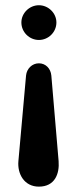

<svg xmlns="http://www.w3.org/2000/svg" viewBox="-20 -693 290 723"><path d="M173.3 -408.7C170.9 -434.6 152.3 -454.6 126.5 -454.6C100.6 -454.6 80.6 -434.1 78.1 -408.7L49.3 -86.4C44.9 -38.1 71.3 9.8 126.5 9.8C186.5 9.8 204.6 -38.6 200.7 -86.4ZM192.4 -608.4C192.4 -643.6 162.1 -673.3 126.5 -673.3C90.8 -673.3 60.5 -643.6 60.5 -608.4C60.5 -571.8 90.8 -542.5 126.5 -542.5C162.1 -542.5 192.4 -571.8 192.4 -608.4Z"/></svg>

Font: Supermercado One
Style: Regular
Weight: 400
Designer: James Grieshaber
Foundry: James Grieshaber
Version: Version 1.002